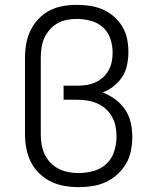

<svg xmlns="http://www.w3.org/2000/svg" viewBox="-20 -763 640 791"><path d="M304 8Q275 8 245.5 3Q216 -2 189.5 -15Q163 -28 141.5 -49Q120 -70 107 -96Q94 -122 88.5 -151.5Q83 -181 83 -210V-525Q83 -554 88 -582.5Q93 -611 105.5 -637Q118 -663 138 -684.5Q158 -706 184 -719.5Q210 -733 238.5 -738Q267 -743 296 -743Q323 -743 350.5 -739Q378 -735 403 -724Q428 -713 449 -695Q470 -677 484 -653.5Q498 -630 503.5 -603Q509 -576 509 -548Q509 -522 503.5 -495.5Q498 -469 484 -447Q470 -425 448.5 -408Q427 -391 403 -382Q430 -372 454.5 -354Q479 -336 495.5 -311.5Q512 -287 518.5 -258Q525 -229 525 -199Q525 -171 519.5 -142.5Q514 -114 499.5 -89Q485 -64 463.5 -44.5Q442 -25 416 -13Q390 -1 361.5 3.5Q333 8 304 8ZM304 -50Q335 -50 365.5 -58.5Q396 -67 418.5 -88Q441 -109 450.5 -139.5Q460 -170 460 -200Q460 -221 456 -242Q452 -263 442 -281Q432 -299 416.5 -313.5Q401 -328 381.5 -336.5Q362 -345 341.5 -348.5Q321 -352 300 -352H242V-410H300Q319 -410 337.5 -413Q356 -416 373.5 -424Q391 -432 405 -445Q419 -458 428 -474.5Q437 -491 440.5 -509.5Q444 -528 444 -547Q444 -576 434.5 -604Q425 -632 403.5 -651Q382 -670 353.5 -677.5Q325 -685 296 -685Q275 -685 254.5 -681Q234 -677 216 -666.5Q198 -656 184.5 -640.5Q171 -625 162.5 -606Q154 -587 151 -566.5Q148 -546 148 -525V-210Q148 -189 151.5 -168Q155 -147 164 -127.5Q173 -108 188 -92.5Q203 -77 222 -67.5Q241 -58 262 -54Q283 -50 304 -50Z"/></svg>

Font: Iosevka Light Extended
Style: Regular
Weight: 300
Width: 7
Monospace: yes
Designer: Belleve Invis
Foundry: Belleve Invis
Version: Version 32.5.0; ttfautohint (v1.8.4)